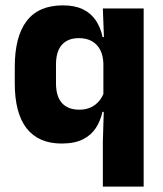

<svg xmlns="http://www.w3.org/2000/svg" viewBox="-20 -523 606 715"><path d="M209.5 11.5Q123.5 11.5 79.2 -45Q35 -101.5 35 -213V-273.5Q35 -387 79.5 -445Q124 -503 214 -503Q258.5 -503 288.5 -488.5Q318.5 -474 336.5 -447.5Q354.5 -421 362 -385H403.5L365 -286Q364 -316.5 353 -337.5Q342 -358.5 322 -369.8Q302 -381 274 -381Q232.5 -381 210.5 -356.2Q188.5 -331.5 188.5 -282.5V-213Q188.5 -164 210.8 -139.2Q233 -114.5 276 -114.5Q299.5 -114.5 317.8 -123Q336 -131.5 348.8 -146.5Q361.5 -161.5 367.5 -180.5L404.5 -106.5H361.5Q354.5 -73.5 337 -46.5Q319.5 -19.5 288.5 -4Q257.5 11.5 209.5 11.5ZM363 172V5L367 -127L365 -150V-348.5L367.5 -373L363 -491.5H515V172Z"/></svg>

Font: Anek Odia Medium
Style: Bold
Weight: 700
Version: Version 1.003